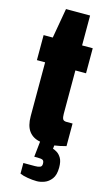

<svg xmlns="http://www.w3.org/2000/svg" viewBox="-136 -735 565 993"><g transform="rotate(15 146.5 -238.5)"><path d="M171 211Q148 211 121.5 206.5Q95 202 80 195V138H142Q159 138 169 134Q179 130 179 116Q179 101 172 96.5Q165 92 144 92H126L135 9Q96 2 75 -26Q54 -54 54 -106V-394H10V-528H59L87 -688H216V-528H273V-394H216V-162Q216 -143 220.5 -134Q225 -125 241 -125H273V-4Q240 5 211 9L209 27Q217 29 230.5 37Q244 45 254.5 62.5Q265 80 265 113Q265 153 249 174Q233 195 211.5 203Q190 211 171 211Z"/></g></svg>

Font: Archivo ExtraCondensed Black
Style: Regular
Weight: 900
Width: 2
Designer: Hector Gatti
Foundry: Omnibus-Type
Version: Version 2.001; ttfautohint (v1.8.3)